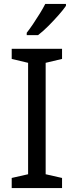

<svg xmlns="http://www.w3.org/2000/svg" viewBox="-20 -964 379 984"><path d="M298 0H40V-52L124 -71V-642L40 -662V-714H298V-662L214 -642V-71L298 -52ZM318 -934Q306 -916 281 -887.5Q256 -859 227.5 -830.5Q199 -802 175 -784H117V-796Q132 -815 149.5 -841Q167 -867 184 -894.5Q201 -922 212 -944H318Z"/></svg>

Font: Noto Sans Phoenician
Style: Regular
Weight: 400
Designer: Monotype Design Team
Foundry: Monotype Imaging Inc.
Version: Version 2.001; ttfautohint (v1.8.4.7-5d5b)